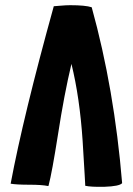

<svg xmlns="http://www.w3.org/2000/svg" viewBox="-20 -716 513 739"><path d="M187 -692 212 -694Q234 -696 250 -696Q309 -696 333 -688Q420 -374 450 -12V-11Q440 1 381 3Q329 4 308 -1Q309 5 298 -174Q287 -340 255 -470Q227 -353 203 -197Q180 -51 167 -2Q167 0 165 0Q141 -5 93 -5Q43 -5 21 -9Q70 -270 187 -692Z"/></svg>

Font: Londrina Solid
Style: Regular
Weight: 400
Designer: Marcelo Magalhaes
Foundry: Marcelo Magalh„es
Version: Version 1.001 2011